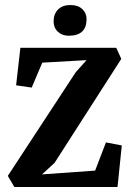

<svg xmlns="http://www.w3.org/2000/svg" viewBox="-20 -743 527 763"><path d="M253 -601Q227 -601 210 -617Q193 -633 193 -658Q193 -687 210.5 -705Q228 -723 260 -723Q290 -723 307 -707Q324 -691 324 -667Q324 -601 253 -601ZM37 0 11 -44 281 -456 324 -504 148 -494 106 -395 44 -404 61 -553H442L462 -509L197 -96L147 -50L358 -65L401 -177L464 -165L447 0Z"/></svg>

Font: Aikya
Style: Bold
Weight: 700
Designer: Neelakash Kshetrimayum (Latin subset based on Merriweather by Eben Sorkin)
Foundry: Brand New Type
Version: Version 1.00 b005